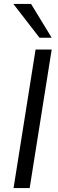

<svg xmlns="http://www.w3.org/2000/svg" viewBox="-20 -957 297 977"><path d="M49 0 161 -705H243L131 0ZM181 -765 48 -937H138L243 -765Z"/></svg>

Font: Nunito Sans
Style: Italic
Weight: 400
Italic angle: -9°
Designer: Vernon Adams
Foundry: Vernon Adams
Version: Version 3.006; ttfautohint (v1.8.3)